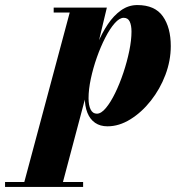

<svg xmlns="http://www.w3.org/2000/svg" viewBox="-148 -490 731 760"><path d="M-57 250 128 -440.5H64.5V-460H275L232.5 -282.5L208 -195L203 -153L96 250ZM-128 250V230.5H181V250ZM235.5 -40Q252.5 -40 271.2 -62.5Q290 -85 308 -122Q326 -159 340.5 -202.5Q355 -246 363.8 -288.8Q372.5 -331.5 372.5 -365Q372.5 -389.5 365.5 -404.5Q358.5 -419.5 341.5 -419.5Q325 -419.5 306 -398Q287 -376.5 268.8 -341Q250.5 -305.5 235.5 -263Q220.5 -220.5 211.5 -178.2Q202.5 -136 202.5 -101Q202.5 -73 210.8 -56.5Q219 -40 235.5 -40ZM277.5 10Q248.5 10 228.5 -3.8Q208.5 -17.5 198 -43.5Q187.5 -69.5 187.5 -106.5Q187.5 -127 193 -161.2Q198.5 -195.5 210 -236.5Q221.5 -277.5 238.8 -318.8Q256 -360 279 -394.2Q302 -428.5 331.2 -449.2Q360.5 -470 395.5 -470Q465 -470 496.5 -425.5Q528 -381 528 -307.5Q528 -250 506.8 -193.8Q485.5 -137.5 449.2 -91.5Q413 -45.5 368.2 -17.8Q323.5 10 277.5 10Z"/></svg>

Font: Bodoni Moda ExtraBold
Style: Italic
Weight: 800
Italic angle: -13°
Version: Version 2.005